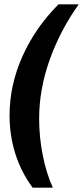

<svg xmlns="http://www.w3.org/2000/svg" viewBox="-20 -706 382 883"><path d="M249 -686H342Q257 -567 208.5 -431Q160 -295 160 -161Q160 -76 176.5 7.5Q193 91 223 157H130Q78 87 51 2.5Q24 -82 24 -175Q24 -315 83.5 -447.5Q143 -580 249 -686Z"/></svg>

Font: Chivo ExtraBold Italic
Style: Regular
Weight: 800
Italic angle: -8.05°
Designer: Hector Gatti
Foundry: Omnibus-Type
Version: Version 1.007